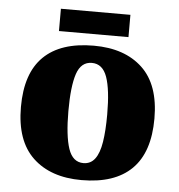

<svg xmlns="http://www.w3.org/2000/svg" viewBox="-51 -740 742 798"><g transform="rotate(5 320.0 -341.0)"><path d="M318 10Q189 10 115 -60Q41 -130 41 -271Q41 -412 112 -481.5Q183 -551 321 -551Q450 -551 524 -481.5Q598 -412 598 -271Q598 -130 527 -60Q456 10 318 10ZM320 -61Q350 -61 368 -85Q386 -109 393.5 -156Q401 -203 401 -271Q401 -375 382.5 -427Q364 -479 319 -479Q274 -479 256.5 -427Q239 -375 239 -271Q239 -168 257 -114.5Q275 -61 320 -61ZM171 -599V-692H461V-599Z"/></g></svg>

Font: Noto Serif Hebrew Black
Style: Regular
Weight: 900
Version: Version 2.003